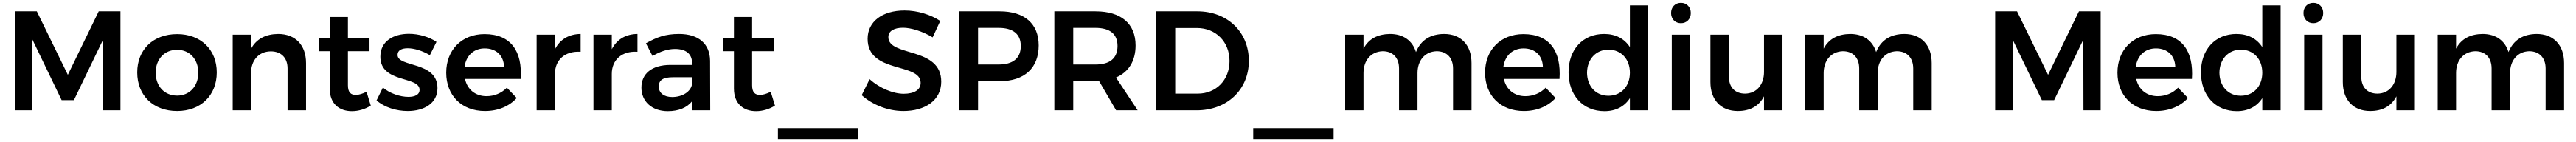

<svg xmlns="http://www.w3.org/2000/svg" viewBox="-20 -780 18265 1004"><path d="M241 -700H86V0H210V-500L417 -72H504L711 -500L712 0H834V-700H680L461 -251Z M1236 -539C1067 -539 953 -430 953 -268C953 -105 1067 5 1236 5C1403 5 1517 -105 1517 -268C1517 -430 1403 -539 1236 -539ZM1236 -428C1324 -428 1386 -362 1386 -266C1386 -170 1324 -104 1236 -104C1146 -104 1084 -170 1084 -266C1084 -362 1146 -428 1236 -428Z M1952 -540C1865 -539 1798 -506 1760 -435V-535H1630V0H1760V-263C1760 -351 1812 -416 1900 -417C1974 -417 2019 -371 2019 -296V0H2150V-334C2150 -461 2075 -540 1952 -540Z M2609 -33 2579 -131C2550 -117 2525 -109 2503 -109C2468 -109 2447 -126 2447 -177V-418H2600V-513H2447V-660H2318V-513H2242L2243 -418H2318V-154C2318 -44 2388 6 2475 6C2522 6 2568 -8 2609 -33Z M3028 -390 3075 -484C3022 -520 2949 -541 2879 -541C2771 -541 2677 -490 2677 -380C2676 -190 2955 -244 2955 -145C2955 -110 2921 -95 2876 -95C2818 -95 2744 -119 2695 -161L2650 -70C2706 -21 2790 5 2871 5C2985 5 3082 -48 3082 -157C3082 -349 2799 -302 2799 -392C2799 -425 2829 -439 2871 -439C2917 -439 2976 -421 3028 -390Z M3416 -539C3256 -539 3144 -429 3144 -266C3144 -105 3253 5 3419 5C3513 5 3591 -29 3644 -87L3574 -160C3536 -121 3485 -100 3430 -100C3352 -100 3294 -146 3277 -222H3672C3685 -416 3604 -539 3416 -539ZM3554 -309H3274C3286 -388 3340 -438 3417 -438C3498 -438 3551 -388 3554 -309Z M3915 -432V-535H3785V0H3915V-258C3915 -355 3984 -421 4097 -414V-540C4014 -539 3951 -502 3915 -432Z M4318 -432V-535H4188V0H4318V-258C4318 -355 4387 -421 4500 -414V-540C4417 -539 4354 -502 4318 -432Z M4888 0H5016L5015 -350C5014 -469 4935 -540 4795 -540C4697 -540 4637 -517 4560 -474L4607 -384C4662 -417 4716 -434 4766 -434C4846 -434 4887 -397 4887 -335V-321H4731C4601 -320 4528 -259 4528 -160C4528 -65 4600 6 4715 6C4791 6 4851 -18 4888 -65ZM4746 -94C4687 -94 4651 -123 4651 -168C4651 -215 4683 -234 4752 -234H4887V-186C4880 -134 4821 -94 4746 -94Z M5475 -33 5445 -131C5416 -117 5391 -109 5369 -109C5334 -109 5313 -126 5313 -177V-418H5466V-513H5313V-660H5184V-513H5108L5109 -418H5184V-154C5184 -44 5254 6 5341 6C5388 6 5434 -8 5475 -33Z M6066 126H5496V204H6066Z M6593 -516 6647 -632C6580 -676 6487 -706 6394 -706C6237 -706 6132 -628 6132 -506C6132 -257 6508 -340 6508 -194C6508 -145 6463 -117 6388 -117C6313 -117 6218 -156 6146 -220L6090 -107C6165 -40 6274 5 6386 5C6540 5 6654 -71 6654 -202C6655 -453 6279 -376 6279 -518C6279 -561 6320 -584 6383 -584C6437 -584 6518 -561 6593 -516Z M7068 -700H6781V0H6915V-206H7068C7244 -206 7345 -299 7345 -459C7345 -613 7244 -700 7068 -700ZM7061 -324H6915V-583H7061C7161 -583 7218 -541 7218 -455C7218 -367 7161 -324 7061 -324Z M7894 0H8047L7893 -232C7983 -270 8032 -349 8032 -459C8032 -613 7929 -700 7748 -700H7456V0H7590V-206H7748C7757 -206 7765 -206 7773 -207ZM7590 -324V-583H7748C7848 -583 7904 -541 7904 -455C7904 -367 7848 -324 7748 -324Z M8470 -700H8179V0H8465C8681 0 8835 -146 8835 -350C8835 -555 8682 -700 8470 -700ZM8473 -118H8313V-582H8468C8599 -582 8698 -486 8698 -349C8698 -213 8602 -118 8473 -118Z M9436 126H8866V204H9436Z M10219 -540C10125 -539 10055 -499 10020 -412C9995 -493 9930 -540 9836 -540C9751 -539 9685 -507 9648 -436V-535H9518V0H9648V-264C9648 -351 9699 -415 9784 -418C9856 -418 9900 -372 9900 -296V0H10031V-264C10031 -351 10082 -415 10166 -418C10238 -418 10283 -372 10283 -296V0H10414V-334C10414 -461 10340 -540 10219 -540Z M10782 -539C10622 -539 10510 -429 10510 -266C10510 -105 10619 5 10785 5C10879 5 10957 -29 11010 -87L10940 -160C10902 -121 10851 -100 10796 -100C10718 -100 10660 -146 10643 -222H11038C11051 -416 10970 -539 10782 -539ZM10920 -309H10640C10652 -388 10706 -438 10783 -438C10864 -438 10917 -388 10920 -309Z M11667 -742H11537V-447C11498 -507 11436 -540 11354 -540C11204 -540 11102 -431 11102 -269C11102 -106 11204 6 11357 6C11437 6 11499 -27 11537 -86V0H11667ZM11385 -103C11295 -103 11234 -170 11233 -266C11234 -361 11296 -429 11385 -429C11475 -429 11537 -362 11537 -266C11537 -170 11475 -103 11385 -103Z M11899 -760C11858 -760 11829 -730 11829 -688C11829 -646 11858 -616 11899 -616C11940 -616 11969 -646 11969 -688C11969 -730 11940 -760 11899 -760ZM11964 -535H11834V0H11964Z M12619 -535H12488V-271C12488 -185 12438 -119 12354 -118C12282 -118 12239 -163 12239 -238V-535H12108V-200C12108 -74 12182 5 12302 5C12387 5 12451 -28 12488 -99V0H12619Z M13482 -540C13388 -539 13318 -499 13283 -412C13258 -493 13193 -540 13099 -540C13014 -539 12948 -507 12911 -436V-535H12781V0H12911V-264C12911 -351 12962 -415 13047 -418C13119 -418 13163 -372 13163 -296V0H13294V-264C13294 -351 13345 -415 13429 -418C13501 -418 13546 -372 13546 -296V0H13677V-334C13677 -461 13603 -540 13482 -540Z M14282 -700H14127V0H14251V-500L14458 -72H14545L14752 -500L14753 0H14875V-700H14721L14502 -251Z M15266 -539C15106 -539 14994 -429 14994 -266C14994 -105 15103 5 15269 5C15363 5 15441 -29 15494 -87L15424 -160C15386 -121 15335 -100 15280 -100C15202 -100 15144 -146 15127 -222H15522C15535 -416 15454 -539 15266 -539ZM15404 -309H15124C15136 -388 15190 -438 15267 -438C15348 -438 15401 -388 15404 -309Z M16151 -742H16021V-447C15982 -507 15920 -540 15838 -540C15688 -540 15586 -431 15586 -269C15586 -106 15688 6 15841 6C15921 6 15983 -27 16021 -86V0H16151ZM15869 -103C15779 -103 15718 -170 15717 -266C15718 -361 15780 -429 15869 -429C15959 -429 16021 -362 16021 -266C16021 -170 15959 -103 15869 -103Z M16383 -760C16342 -760 16313 -730 16313 -688C16313 -646 16342 -616 16383 -616C16424 -616 16453 -646 16453 -688C16453 -730 16424 -760 16383 -760ZM16448 -535H16318V0H16448Z M17103 -535H16972V-271C16972 -185 16922 -119 16838 -118C16766 -118 16723 -163 16723 -238V-535H16592V-200C16592 -74 16666 5 16786 5C16871 5 16935 -28 16972 -99V0H17103Z M17966 -540C17872 -539 17802 -499 17767 -412C17742 -493 17677 -540 17583 -540C17498 -539 17432 -507 17395 -436V-535H17265V0H17395V-264C17395 -351 17446 -415 17531 -418C17603 -418 17647 -372 17647 -296V0H17778V-264C17778 -351 17829 -415 17913 -418C17985 -418 18030 -372 18030 -296V0H18161V-334C18161 -461 18087 -540 17966 -540Z"/></svg>

Font: Montserrat_SPRD_medium Medium
Style: Regular
Weight: 400
Designer: Julieta Ulanovsky edited by Nelly Hempel
Foundry: Julieta Ulanovsky
Version: Version 4.000;PS 004.000;hotconv 1.0.88;makeotf.lib2.5.64775